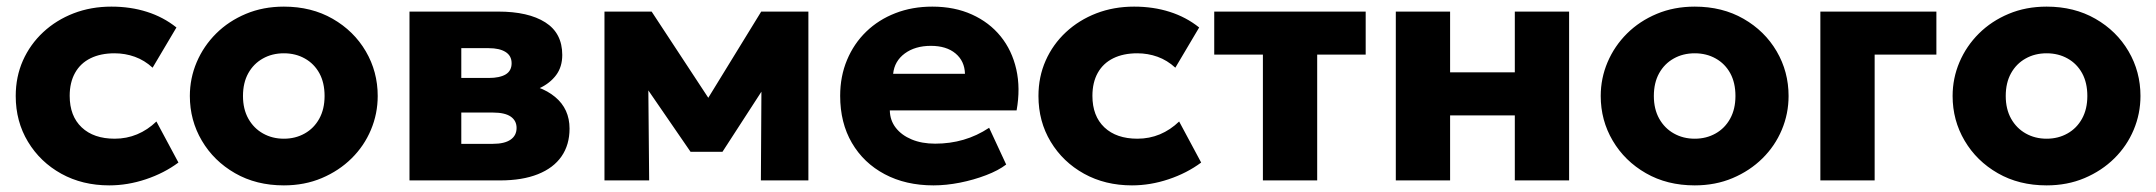

<svg xmlns="http://www.w3.org/2000/svg" viewBox="-20 -545 6514 580"><path d="M310 15Q229 15 165.2 -20.2Q101.5 -55.5 64.5 -116.8Q27.5 -178 27.5 -255Q27.5 -313 49.2 -362Q71 -411 110.5 -447.8Q150 -484.5 202.5 -504.8Q255 -525 316.5 -525Q374.5 -525 424 -509.2Q473.5 -493.5 513 -462L441 -340.5Q416.5 -363 387.2 -373.5Q358 -384 326 -384Q284 -384 253.5 -369Q223 -354 206.8 -325Q190.5 -296 190.5 -255.5Q190.5 -194.5 226.8 -160.2Q263 -126 326.5 -126Q362.5 -126 394.2 -139.2Q426 -152.5 452.5 -178L519 -54Q476 -22 420.8 -3.5Q365.5 15 310 15Z M837.5 15Q754 15 690 -21.8Q626 -58.5 589.8 -120Q553.5 -181.5 553.5 -255Q553.5 -308.5 574.2 -357.2Q595 -406 633 -443.8Q671 -481.5 723 -503.2Q775 -525 837.5 -525Q921 -525 985 -488.2Q1049 -451.5 1085 -390Q1121 -328.5 1121 -255Q1121 -201.5 1100.5 -152.8Q1080 -104 1042 -66.5Q1004 -29 952 -7Q900 15 837.5 15ZM837.5 -126Q872.5 -126 900.5 -141.8Q928.5 -157.5 944.5 -186.5Q960.5 -215.5 960.5 -255Q960.5 -295 944.8 -323.8Q929 -352.5 901 -368.2Q873 -384 837.5 -384Q802 -384 774 -368.2Q746 -352.5 730 -323.8Q714 -295 714 -255Q714 -215.5 730.2 -186.5Q746.5 -157.5 774.5 -141.8Q802.5 -126 837.5 -126Z M1217 0V-510H1485Q1576 -510 1627.2 -477.5Q1678.5 -445 1678.5 -379Q1678.5 -343 1660 -318.2Q1641.5 -293.5 1610.2 -278.8Q1579 -264 1541 -258.5L1538.5 -295Q1613 -288.5 1656.8 -252.2Q1700.5 -216 1700.5 -156.5Q1700.5 -107.5 1676.2 -72.5Q1652 -37.5 1605 -18.8Q1558 0 1490.5 0ZM1373.5 -110.5H1469Q1504 -110.5 1522.2 -123Q1540.5 -135.5 1540.5 -158.5Q1540.5 -180.5 1522.8 -192.8Q1505 -205 1469 -205H1358.5V-309.5H1456.5Q1489.5 -309.5 1507.5 -320.2Q1525.5 -331 1525.5 -354Q1525.5 -376.5 1507.2 -388Q1489 -399.5 1456.5 -399.5H1373.5Z M1806 0V-510H1945.5H1948.5L2155.5 -195L2085.5 -194L2279.5 -510H2422V0H2278.5L2280.5 -330.5L2312.5 -318L2162.5 -86.5H2066L1906.5 -318.5L1938 -331L1941 0Z M2800 15Q2716 15 2652.5 -18.8Q2589 -52.5 2553.5 -113.2Q2518 -174 2518 -255.5Q2518 -314.5 2538.8 -364Q2559.5 -413.5 2596.8 -449.5Q2634 -485.5 2684.8 -505.2Q2735.5 -525 2796.5 -525Q2863.5 -525 2916 -501.2Q2968.5 -477.5 3002.8 -435.2Q3037 -393 3050 -335.8Q3063 -278.5 3051 -211.5H2668Q2668.5 -181.5 2686 -159Q2703.5 -136.5 2734 -123.8Q2764.5 -111 2805 -111Q2850 -111 2890.5 -122.8Q2931 -134.5 2968 -159L3019.5 -48Q2996 -30 2958.8 -15.8Q2921.5 -1.5 2879.8 6.8Q2838 15 2800 15ZM2678 -322H2895Q2894 -360.5 2866.5 -383.5Q2839 -406.5 2792 -406.5Q2744.5 -406.5 2713.2 -383.5Q2682 -360.5 2678 -322Z M3399.5 15Q3318.5 15 3254.8 -20.2Q3191 -55.5 3154 -116.8Q3117 -178 3117 -255Q3117 -313 3138.8 -362Q3160.5 -411 3200 -447.8Q3239.5 -484.5 3292 -504.8Q3344.5 -525 3406 -525Q3464 -525 3513.5 -509.2Q3563 -493.5 3602.5 -462L3530.5 -340.5Q3506 -363 3476.8 -373.5Q3447.5 -384 3415.5 -384Q3373.5 -384 3343 -369Q3312.5 -354 3296.2 -325Q3280 -296 3280 -255.5Q3280 -194.5 3316.2 -160.2Q3352.5 -126 3416 -126Q3452 -126 3483.8 -139.2Q3515.5 -152.5 3542 -178L3608.5 -54Q3565.5 -22 3510.2 -3.5Q3455 15 3399.5 15Z M3795 0V-380H3648V-510H4105.5V-380H3959V0Z M4196.5 0V-510H4360.5V-326.5H4556V-510H4720V0H4556V-196.5H4360.5V0Z M5099.5 15Q5016 15 4952 -21.8Q4888 -58.5 4851.8 -120Q4815.5 -181.5 4815.5 -255Q4815.5 -308.5 4836.2 -357.2Q4857 -406 4895 -443.8Q4933 -481.5 4985 -503.2Q5037 -525 5099.5 -525Q5183 -525 5247 -488.2Q5311 -451.5 5347 -390Q5383 -328.5 5383 -255Q5383 -201.5 5362.5 -152.8Q5342 -104 5304 -66.5Q5266 -29 5214 -7Q5162 15 5099.5 15ZM5099.5 -126Q5134.5 -126 5162.5 -141.8Q5190.5 -157.5 5206.5 -186.5Q5222.5 -215.5 5222.5 -255Q5222.5 -295 5206.8 -323.8Q5191 -352.5 5163 -368.2Q5135 -384 5099.5 -384Q5064 -384 5036 -368.2Q5008 -352.5 4992 -323.8Q4976 -295 4976 -255Q4976 -215.5 4992.2 -186.5Q5008.5 -157.5 5036.5 -141.8Q5064.5 -126 5099.5 -126Z M5479 0V-510H5829.5V-380H5643V0Z M6162.5 15Q6079 15 6015 -21.8Q5951 -58.5 5914.8 -120Q5878.5 -181.5 5878.5 -255Q5878.5 -308.5 5899.2 -357.2Q5920 -406 5958 -443.8Q5996 -481.5 6048 -503.2Q6100 -525 6162.5 -525Q6246 -525 6310 -488.2Q6374 -451.5 6410 -390Q6446 -328.5 6446 -255Q6446 -201.5 6425.5 -152.8Q6405 -104 6367 -66.5Q6329 -29 6277 -7Q6225 15 6162.5 15ZM6162.5 -126Q6197.5 -126 6225.5 -141.8Q6253.5 -157.5 6269.5 -186.5Q6285.5 -215.5 6285.5 -255Q6285.5 -295 6269.8 -323.8Q6254 -352.5 6226 -368.2Q6198 -384 6162.5 -384Q6127 -384 6099 -368.2Q6071 -352.5 6055 -323.8Q6039 -295 6039 -255Q6039 -215.5 6055.2 -186.5Q6071.5 -157.5 6099.5 -141.8Q6127.5 -126 6162.5 -126Z"/></svg>

Font: Geologica Cursive
Style: Bold
Weight: 700
Designer: Sindre Bremnes, Frode Helland
Foundry: Monokrom Skriftforlag AS
Version: Version 1.010;gftools[0.9.28]